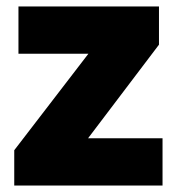

<svg xmlns="http://www.w3.org/2000/svg" viewBox="-20 -573 547 593"><path d="M482 0H24V-109L253 -407H37V-553H471V-435L252 -146H482Z"/></svg>

Font: Noto Sans Telugu Black
Style: Regular
Weight: 900
Designer: Jelle Bosma - Monotype Design Team
Foundry: Monotype Imaging Inc.
Version: Version 2.005; ttfautohint (v1.8.4.7-5d5b)